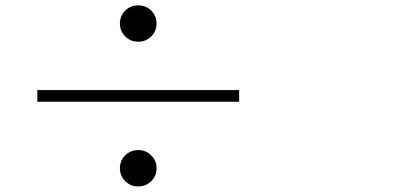

<svg xmlns="http://www.w3.org/2000/svg" viewBox="-20 -712 1540 706"><path d="M488.3 -160.2Q516.6 -160.2 536.1 -140.6Q555.7 -121.1 555.7 -93.3Q555.7 -65.4 536.1 -45.9Q516.6 -26.4 488.3 -26.4Q460 -26.4 440.4 -45.9Q420.9 -65.4 420.9 -93.3Q420.9 -121.1 440.4 -140.6Q460 -160.2 488.3 -160.2ZM117.2 -337.9V-380.9H859.4V-337.9ZM488.3 -692.4Q516.6 -692.4 536.1 -672.9Q555.7 -653.3 555.7 -625.5Q555.7 -597.7 536.1 -578.1Q516.6 -558.6 488.3 -558.6Q460 -558.6 440.4 -578.1Q420.9 -597.7 420.9 -625.5Q420.9 -653.3 440.4 -672.9Q460 -692.4 488.3 -692.4Z"/></svg>

Font: Bpmf Zihi Box R
Style: R
Weight: 400
Foundry: But Ko
Version: Version 1.320